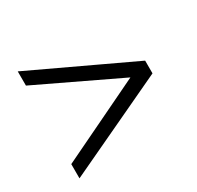

<svg xmlns="http://www.w3.org/2000/svg" viewBox="-102 -643 686 667"><g transform="rotate(-30 240.5 -309.5)"><path d="M40 -467V-524L442 -335V-284L40 -95V-152L416 -333L417 -287Z"/></g></svg>

Font: Cinzel SemiBold
Style: Regular
Weight: 600
Designer: Natanael Gama
Version: Version 2.000